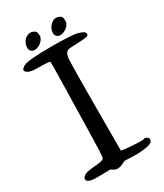

<svg xmlns="http://www.w3.org/2000/svg" viewBox="-223 -988 925 1083"><g transform="rotate(-30 239.5 -446.5)"><path d="M275.4 -70.8Q279.8 -66.9 331.3 -63.2Q382.8 -59.6 399.7 -59.6Q416.5 -59.6 423.6 -62.5Q430.7 -65.4 441.9 -57.6Q450.2 -51.8 450.2 -43.5Q450.2 -41.5 450.2 -39.1Q446.8 -27.3 435.1 -21Q423.3 -14.6 388.9 -10.3Q354.5 -5.9 314.2 -7.8Q273.9 -9.8 263.7 -9.8Q231.9 8.8 211.4 8.8Q207.5 8.8 202.6 8.8Q181.2 2.4 170.4 -7.8Q72.8 -3.9 49.3 -8.3Q25.9 -12.7 20 -24.4Q19 -27.3 19 -31.2Q19 -41.5 32.7 -51.8Q48.3 -64 104.2 -67.4Q160.2 -70.8 165.5 -84.7Q170.9 -98.6 173.8 -265.1Q176.8 -431.6 180.4 -564.5Q184.1 -697.3 180.7 -704.6Q154.3 -707.5 131.6 -708Q108.9 -708.5 90.8 -708.5Q72.8 -708.5 55.2 -713.1Q37.6 -717.8 28.3 -729.7Q19 -741.7 45.7 -757.8Q72.3 -773.9 218.5 -774.4Q364.7 -774.9 400.6 -763.9Q436.5 -752.9 439.2 -741.2Q441.9 -729.5 433.1 -724.6Q424.3 -719.7 383.8 -718Q343.3 -716.3 312.5 -714.1Q281.7 -711.9 279.1 -655.8Q276.4 -599.6 275.9 -357.9Q275.4 -116.2 275.4 -70.8ZM147 -897.5Q155.3 -901.9 166 -901.9Q173.3 -901.9 181.2 -898.4Q198.2 -893.1 201.7 -879.4Q205.1 -865.7 202.9 -854Q200.7 -842.3 191.4 -831.1Q182.1 -819.8 168.9 -812.7Q155.8 -805.7 141.8 -804.7Q127.9 -803.7 117.4 -812.5Q106.9 -821.3 107.9 -839.4Q108.9 -857.4 118.7 -873.8Q128.4 -890.1 147 -897.5ZM314 -897.5Q323.7 -901.9 333 -901.9Q340.8 -901.9 348.1 -898.4Q365.7 -893.1 368.9 -879.4Q372.1 -865.7 370.1 -854Q368.2 -842.3 358.9 -831.1Q349.6 -819.8 336.2 -812.7Q322.8 -805.7 308.8 -804.7Q294.9 -803.7 284.4 -812.5Q273.9 -821.3 275.1 -839.4Q276.4 -857.4 286.6 -873Q296.9 -888.7 314 -897.5Z"/></g></svg>

Font: Myanmar Kalay
Style: Regular
Weight: 400
Designer: Khon Soe Zaw Thu
Foundry: PaOh Unicode khonsoezawthu@gmail.com and @hotmail.com
Version: Version 1.20 December 6, 2016